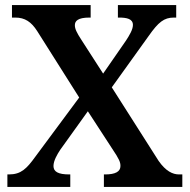

<svg xmlns="http://www.w3.org/2000/svg" viewBox="-20 -734 745 754"><path d="M9 0H256V-49H252C208 -49 190 -60 190 -82C190 -103 205 -128 216 -145L325 -297L420 -151C449 -108 453 -97 453 -82C453 -60 433 -49 393 -49H388V0H696V-49H683C658 -49 631 -62 603 -102L419 -391L564 -593C602 -647 624 -665 663 -665H672V-714H443V-665H447C478 -665 502 -660 502 -636C502 -618 488 -595 475 -575L385 -445L300 -577C281 -606 274 -621 274 -635C274 -651 285 -665 331 -665H336V-714H27V-665H40C78 -665 103 -648 126 -612L291 -351L119 -119C85 -72 63 -49 15 -49H9Z"/></svg>

Font: Noto Serif Gurmukhi SemiBold
Style: Regular
Weight: 600
Designer: Vaibhav Singh and the Monotype Design Team
Foundry: Monotype Imaging Inc.
Version: Version 2.004